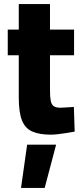

<svg xmlns="http://www.w3.org/2000/svg" viewBox="-20 -648 401 941"><path d="M83 273 113 61H255L199 273ZM229 12Q173 12 138 -3.5Q103 -19 87.5 -58.5Q72 -98 72 -170V-377H18V-503H72V-628H225V-503H343V-377H225V-208Q225 -174 228.5 -155Q232 -136 243 -128Q254 -120 276 -120Q282 -120 295 -121Q308 -122 321.5 -122.5Q335 -123 342 -124L346 -3Q330 0 308.5 3.5Q287 7 265.5 9.5Q244 12 229 12Z"/></svg>

Font: Cairo Play ExtraBold
Style: Regular
Weight: 800
Version: Version 3.119